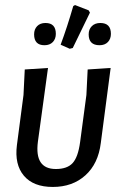

<svg xmlns="http://www.w3.org/2000/svg" viewBox="-20 -733 482 760"><path d="M256 -540 220 -556Q246 -626 270 -709L277 -713L331 -692L336 -683L268 -543ZM156 -554Q115 -554 115 -597Q115 -617 127 -629.5Q139 -642 160 -642Q201 -642 201 -599Q201 -579 189 -566.5Q177 -554 156 -554ZM374 -554Q331 -554 331 -597Q331 -617 343.5 -629.5Q356 -642 377 -642Q419 -642 419 -599Q419 -579 407 -566.5Q395 -554 374 -554ZM189 7Q112 7 74.5 -37.5Q37 -82 47 -159L73 -357L78 -458L170 -464L130 -172Q116 -64 201 -64Q246 -64 267.5 -87.5Q289 -111 297 -170L322 -357L327 -458L418 -464L379 -167Q369 -85 318 -39Q267 7 189 7Z"/></svg>

Font: Alegreya Sans SC Medium
Style: Italic
Weight: 500
Italic angle: -7°
Designer: Juan Pablo del Peral
Foundry: Huerta Tipografica
Version: Version 2.007